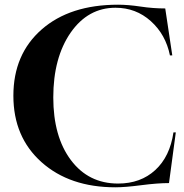

<svg xmlns="http://www.w3.org/2000/svg" viewBox="-20 -784 782 818"><path d="M472 14Q277 14 157 -93Q37 -200 37 -376Q37 -553 157.5 -658.5Q278 -764 483 -764Q526 -764 579 -756Q632 -748 684 -748L714 -548H704Q686 -637 622.5 -694Q559 -751 472 -751Q355 -751 281 -645Q207 -538 207 -369Q207 -202 282 -102Q357 -2 483 -2Q579 -2 641.5 -59.5Q704 -117 719 -220H729L700 -4Q651 -4 582 5Q513 14 472 14Z"/></svg>

Font: Gloock
Style: Regular
Weight: 400
Designer: Duarte Pinto
Foundry: Duarte Pinto
Version: Version 1.000